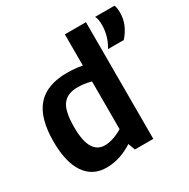

<svg xmlns="http://www.w3.org/2000/svg" viewBox="-168 -893 1038 1056"><g transform="rotate(-30 351.5 -365.0)"><path d="M397 1 381 -43Q299 10 214 10Q126 10 78.5 -59.5Q31 -129 31 -260Q31 -409 93 -480Q155 -551 284 -551Q332 -551 380 -542V-740H514V1ZM380 -138V-441Q355 -448 334 -450.5Q313 -453 294 -453Q229 -453 199 -413Q169 -373 169 -272Q169 -184 194 -142.5Q219 -101 266 -101Q317 -101 380 -138ZM545 -551Q565 -584 574 -617Q583 -650 583 -683Q583 -700 580.5 -715Q578 -730 572 -740H695Q700 -728 701.5 -716.5Q703 -705 703 -694Q703 -651 687.5 -616Q672 -581 645 -551Z"/></g></svg>

Font: Georama SemiBold
Style: Regular
Weight: 600
Designer: Jean-Baptiste Levee
Foundry: Production Type
Version: Version 1.000